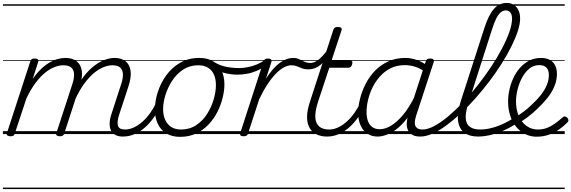

<svg xmlns="http://www.w3.org/2000/svg" viewBox="-20 -914 3895 1309"><path d="M817 17Q788 17 767.5 6.5Q747 -4 737 -24Q727 -44 727.5 -73Q728 -102 741 -140L806 -340Q819 -379 818 -408Q817 -437 800 -453Q783 -469 746 -469Q718 -469 685.5 -456Q653 -443 619.5 -415Q586 -387 553.5 -342.5Q521 -298 492 -235H468Q496 -313 532.5 -367Q569 -421 609.5 -455Q650 -489 689 -504Q728 -519 761 -519Q808 -519 836.5 -496Q865 -473 870.5 -429.5Q876 -386 855 -323L793 -134Q776 -81 784.5 -56Q793 -31 832 -31Q841 -31 845.5 -23.5Q850 -16 848.5 -7Q847 2 839.5 9.5Q832 17 817 17ZM51 15Q39 15 31 10Q23 5 27 -6L186 -494Q190 -506 196 -510.5Q202 -515 215 -515Q232 -515 238 -509Q244 -503 240 -491L203 -376Q231 -416 260.5 -444Q290 -472 319 -488.5Q348 -505 375 -512Q402 -519 426 -519Q474 -519 503 -496Q532 -473 538 -429.5Q544 -386 522 -323L418 -4Q415 6 408.5 10.5Q402 15 387 15Q376 15 368 10Q360 5 364 -6L473 -340Q486 -379 485 -408Q484 -437 466.5 -453Q449 -469 411 -469Q383 -469 351 -456.5Q319 -444 286 -417Q253 -390 221 -347Q189 -304 160 -243L81 -4Q78 6 72 10.5Q66 15 51 15ZM0 365H964V375H0ZM0 -20H964V0H0ZM0 -505H964V-500H0ZM0 -885H964V-875H0Z M818 17Q807 17 802.5 9.5Q798 2 799.5 -7Q801 -16 809.5 -23.5Q818 -31 833 -31Q863 -31 893.5 -45.5Q924 -60 952.5 -85.5Q981 -111 1005 -145Q1029 -179 1046 -217Q1051 -228 1059.5 -228Q1068 -228 1075 -220.5Q1082 -213 1078 -203Q1059 -157 1031.5 -117Q1004 -77 970.5 -47Q937 -17 898.5 0Q860 17 818 17ZM964 365V375ZM964 -20V0ZM964 -505V-500ZM964 -885V-875Z M1208 19Q1152 19 1113.5 -4.5Q1075 -28 1055.5 -70.5Q1036 -113 1036 -168Q1036 -223 1055 -284Q1074 -345 1112 -398.5Q1150 -452 1207 -485.5Q1264 -519 1340 -519Q1394 -519 1432 -496.5Q1470 -474 1490 -433.5Q1510 -393 1510 -339Q1510 -298 1498.5 -249.5Q1487 -201 1463.5 -153.5Q1440 -106 1403.5 -67Q1367 -28 1318.5 -4.5Q1270 19 1208 19ZM1214 -31Q1273 -31 1318 -61Q1363 -91 1392.5 -138Q1422 -185 1437 -237Q1452 -289 1452 -334Q1452 -376 1438.5 -406Q1425 -436 1398 -452.5Q1371 -469 1332 -469Q1274 -469 1229.5 -440Q1185 -411 1154.5 -364.5Q1124 -318 1108 -266.5Q1092 -215 1092 -170Q1092 -128 1106.5 -96.5Q1121 -65 1148 -48Q1175 -31 1214 -31ZM964 365H1565V375H964ZM964 -20H1565V0H964ZM964 -505H1565V-500H964ZM964 -885H1565V-875H964Z M1599 -405Q1553 -405 1507 -417.5Q1461 -430 1416 -458Q1408 -463 1407.5 -470.5Q1407 -478 1411.5 -485Q1416 -492 1422.5 -495Q1429 -498 1436 -494Q1471 -470 1515.5 -460Q1560 -450 1612 -450Q1640 -450 1671.5 -456.5Q1703 -463 1733 -475.5Q1763 -488 1785 -505Q1793 -511 1799 -509Q1805 -507 1808 -500.5Q1811 -494 1810.5 -486Q1810 -478 1803 -473Q1768 -447 1732.5 -432Q1697 -417 1663 -411Q1629 -405 1599 -405ZM1566 365V375ZM1566 -20V0ZM1566 -505V-500ZM1566 -885V-875Z M1640 15Q1628 15 1621 10Q1614 5 1618 -7L1776 -494Q1780 -506 1787 -510.5Q1794 -515 1806 -515Q1823 -515 1828.5 -508.5Q1834 -502 1830 -490L1793 -377Q1819 -418 1844 -445.5Q1869 -473 1892.5 -489Q1916 -505 1937 -512Q1958 -519 1977 -519Q1988 -519 1993 -511.5Q1998 -504 1996 -494Q1994 -484 1986.5 -476.5Q1979 -469 1966 -469Q1942 -469 1915 -454.5Q1888 -440 1859.5 -410.5Q1831 -381 1802.5 -337.5Q1774 -294 1747 -237L1671 -4Q1669 6 1661.5 10.5Q1654 15 1640 15ZM1565 365H1969V375H1565ZM1565 -20H1969V0H1565ZM1565 -505H1969V-500H1565ZM1565 -885H1969V-875H1565Z M2083 -441Q2058 -441 2040 -448Q2022 -455 2005 -462Q1988 -469 1966 -469Q1956 -469 1952 -476.5Q1948 -484 1949.5 -494Q1951 -504 1958 -511.5Q1965 -519 1978 -519Q2001 -519 2019 -510.5Q2037 -502 2055 -493.5Q2073 -485 2095 -485Q2116 -485 2136 -496.5Q2156 -508 2178 -531.5Q2200 -555 2226 -590Q2232 -598 2239.5 -596Q2247 -594 2250.5 -586.5Q2254 -579 2247 -569Q2203 -503 2165.5 -472Q2128 -441 2083 -441ZM1969 365V375ZM1969 -20V0ZM1969 -505V-500ZM1969 -885V-875Z M2210 17Q2167 17 2136 1Q2105 -15 2089 -45Q2073 -75 2073.5 -118.5Q2074 -162 2092 -217L2252 -709Q2256 -721 2262.5 -725.5Q2269 -730 2283 -730Q2300 -730 2306 -724Q2312 -718 2308 -706L2240 -500H2368Q2379 -500 2381.5 -494Q2384 -488 2381 -476Q2377 -463 2370.5 -457.5Q2364 -452 2354 -452H2225L2148 -219Q2132 -169 2130 -133Q2128 -97 2139 -74.5Q2150 -52 2172 -41.5Q2194 -31 2224 -31Q2234 -31 2238 -23.5Q2242 -16 2241 -7Q2240 2 2232 9.5Q2224 17 2210 17ZM1969 365H2357V375H1969ZM1969 -20H2357V0H1969ZM1969 -505H2357V-500H1969ZM1969 -885H2357V-875H1969Z M2210 17Q2199 17 2194.5 9.5Q2190 2 2191.5 -7Q2193 -16 2201.5 -23.5Q2210 -31 2225 -31Q2255 -31 2285.5 -45.5Q2316 -60 2344.5 -85.5Q2373 -111 2397 -145Q2421 -179 2438 -217Q2443 -228 2451.5 -228Q2460 -228 2467 -220.5Q2474 -213 2470 -203Q2451 -157 2423.5 -117Q2396 -77 2362.5 -47Q2329 -17 2290.5 0Q2252 17 2210 17ZM2356 365V375ZM2356 -20V0ZM2356 -505V-500ZM2356 -885V-875Z M2555 17Q2514 17 2484 -3Q2454 -23 2438 -59.5Q2422 -96 2422 -146Q2422 -190 2434.5 -240.5Q2447 -291 2472 -340.5Q2497 -390 2535 -430Q2573 -470 2625.5 -494.5Q2678 -519 2744 -519Q2782 -519 2821.5 -505Q2861 -491 2892 -467L2880 -423Q2839 -451 2805.5 -460.5Q2772 -470 2741 -470Q2687 -470 2645 -449.5Q2603 -429 2571.5 -394Q2540 -359 2519.5 -317Q2499 -275 2489 -231.5Q2479 -188 2479 -150Q2479 -114 2489 -87.5Q2499 -61 2519 -47Q2539 -33 2570 -33Q2605 -33 2645 -56.5Q2685 -80 2726.5 -129Q2768 -178 2806 -254L2819 -214Q2775 -124 2727 -73.5Q2679 -23 2634.5 -3Q2590 17 2555 17ZM2844 17Q2815 17 2794.5 7Q2774 -3 2763.5 -22.5Q2753 -42 2753 -69Q2753 -96 2764 -130L2882 -494Q2886 -506 2892.5 -510.5Q2899 -515 2912 -515Q2930 -515 2935 -507.5Q2940 -500 2936 -488L2817 -125Q2801 -74 2813.5 -52.5Q2826 -31 2859 -31Q2868 -31 2872 -23.5Q2876 -16 2874.5 -7Q2873 2 2865.5 9.5Q2858 17 2844 17ZM2357 365H2992V375H2357ZM2357 -20H2992V0H2357ZM2357 -505H2992V-500H2357ZM2357 -885H2992V-875H2357Z M2846 17Q2833 17 2829.5 9.5Q2826 2 2829 -7Q2832 -16 2840.5 -23.5Q2849 -31 2861 -31Q2896 -31 2941 -55Q2986 -79 3035.5 -120.5Q3085 -162 3136.5 -216Q3188 -270 3236.5 -332Q3285 -394 3327.5 -457.5Q3370 -521 3402 -582Q3434 -643 3452.5 -695.5Q3471 -748 3471 -787Q3471 -799 3479 -805.5Q3487 -812 3498 -812Q3509 -812 3517.5 -805.5Q3526 -799 3526 -787Q3526 -750 3510 -701.5Q3494 -653 3466 -596.5Q3438 -540 3400 -480Q3362 -420 3317 -360.5Q3272 -301 3222.5 -245Q3173 -189 3122.5 -142Q3072 -95 3023 -59Q2974 -23 2929 -3Q2884 17 2846 17ZM2992 365V375ZM2992 -20V0ZM2992 -505V-500ZM2992 -885V-875Z M3239 17Q3181 17 3145.5 -9.5Q3110 -36 3103 -90Q3096 -144 3121 -223L3283 -725Q3312 -814 3348 -854Q3384 -894 3435 -894Q3463 -894 3483.5 -880.5Q3504 -867 3515 -843.5Q3526 -820 3526 -788Q3526 -776 3517.5 -769.5Q3509 -763 3498 -763Q3487 -763 3479 -769.5Q3471 -776 3471 -788Q3471 -805 3466 -817.5Q3461 -830 3451.5 -836.5Q3442 -843 3428 -843Q3410 -843 3394 -830Q3378 -817 3363.5 -788.5Q3349 -760 3334 -712L3172 -207Q3152 -143 3155.5 -104.5Q3159 -66 3184.5 -48.5Q3210 -31 3254 -31Q3264 -31 3268.5 -23.5Q3273 -16 3271 -7Q3269 2 3260.5 9.5Q3252 17 3239 17ZM2992 365H3386V375H2992ZM2992 -20H3386V0H2992ZM2992 -505H3386V-500H2992ZM2992 -885H3386V-875H2992Z M3239 17Q3227 17 3223 9.5Q3219 2 3222 -7Q3225 -16 3234 -23.5Q3243 -31 3255 -31Q3305 -31 3364 -51Q3423 -71 3483 -110Q3490 -115 3497 -111.5Q3504 -108 3508 -100.5Q3512 -93 3511 -84.5Q3510 -76 3503 -72Q3455 -42 3408.5 -22Q3362 -2 3319 7.5Q3276 17 3239 17ZM3386 365V375ZM3386 -20V0ZM3386 -505V-500ZM3386 -885V-875Z M3485 -109Q3518 -129 3549 -152Q3580 -175 3605 -200Q3639 -231 3665.5 -264Q3692 -297 3707 -332Q3722 -367 3722 -402Q3722 -435 3706 -452.5Q3690 -470 3656 -470Q3617 -470 3587.5 -445Q3558 -420 3538 -382Q3518 -344 3508 -301.5Q3498 -259 3498 -224Q3498 -180 3509 -144.5Q3520 -109 3540.5 -83.5Q3561 -58 3588 -44.5Q3615 -31 3648 -31Q3679 -31 3706.5 -41Q3734 -51 3761 -70Q3788 -89 3815 -113Q3823 -121 3831 -120Q3839 -119 3846 -113Q3853 -106 3855 -97Q3857 -88 3848 -79Q3824 -54 3792 -31.5Q3760 -9 3721.5 4.5Q3683 18 3639 18Q3605 18 3575.5 6.5Q3546 -5 3521.5 -26.5Q3497 -48 3479.5 -78Q3462 -108 3453 -144.5Q3444 -181 3444 -222Q3444 -261 3453 -302Q3462 -343 3480 -382Q3498 -421 3525 -451.5Q3552 -482 3588 -500.5Q3624 -519 3668 -519Q3705 -519 3729.5 -505Q3754 -491 3765.5 -466.5Q3777 -442 3777 -410Q3777 -367 3759.5 -325Q3742 -283 3710.5 -244Q3679 -205 3639 -168Q3610 -140 3576.5 -115Q3543 -90 3507 -69ZM3386 365H3830V375H3386ZM3386 -20H3830V0H3386ZM3386 -505H3830V-500H3386ZM3386 -885H3830V-875H3386Z"/></svg>

Font: Playwrite DK Loopet Guides
Style: Regular
Weight: 400
Designer: Veronika Burian, José Scaglione
Foundry: TypeTogether
Version: Version 1.003